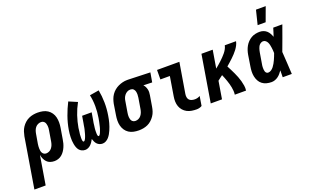

<svg xmlns="http://www.w3.org/2000/svg" viewBox="-135 -1273 3235 2003"><g transform="rotate(-20 1483.0 -271.5)"><path d="M91 215H-34L58 -343Q63 -368 71 -392.5Q79 -417 93.5 -439Q108 -461 128 -479Q148 -497 172 -508Q196 -519 221 -523.5Q246 -528 270 -528Q300 -528 328.5 -522Q357 -516 380 -501Q403 -486 419 -463Q435 -440 441.5 -412.5Q448 -385 448 -355.5Q448 -326 443 -297L423 -177Q420 -156 414.5 -135Q409 -114 400 -93.5Q391 -73 378 -54Q365 -35 347.5 -20.5Q330 -6 308.5 1Q287 8 266 8Q241 8 219 0.5Q197 -7 181.5 -23.5Q166 -40 157 -61Q148 -82 144 -105ZM212 -97Q229 -97 245.5 -105Q262 -113 273.5 -127.5Q285 -142 291.5 -159Q298 -176 301 -194L321 -314Q323 -326 324 -338Q325 -350 323.5 -361.5Q322 -373 319 -384.5Q316 -396 309.5 -404.5Q303 -413 293 -418Q283 -423 270 -423Q253 -423 236 -415Q219 -407 207.5 -392.5Q196 -378 190 -361Q184 -344 181 -326L163 -221Q161 -208 160 -195Q159 -182 159.5 -169Q160 -156 162 -143.5Q164 -131 170.5 -120.5Q177 -110 187.5 -103.5Q198 -97 212 -97Z M608 8Q588 8 570.5 0Q553 -8 541.5 -22Q530 -36 523.5 -54Q517 -72 513.5 -91Q510 -110 508.5 -129.5Q507 -149 508 -168.5Q509 -188 510.5 -208Q512 -228 516 -248Q528 -320 553 -390.5Q578 -461 612 -528L706 -488Q672 -426 650.5 -361.5Q629 -297 618 -232Q617 -226 616.5 -219Q616 -212 615 -205.5Q614 -199 613.5 -192.5Q613 -186 611.5 -179Q610 -172 609.5 -165.5Q609 -159 609 -152.5Q609 -146 608.5 -139.5Q608 -133 608 -126.5Q608 -120 608 -113.5Q608 -107 609 -100.5Q610 -94 612.5 -87Q615 -80 621 -80Q628 -80 633 -86.5Q638 -93 641.5 -99.5Q645 -106 647.5 -112.5Q650 -119 652.5 -125.5Q655 -132 657 -138.5Q659 -145 661 -152Q663 -159 664.5 -165.5Q666 -172 668 -179Q670 -186 671.5 -192.5Q673 -199 674.5 -206Q676 -213 677 -219.5Q678 -226 679 -233Q680 -240 681.5 -246.5Q683 -253 684 -260L697 -338H803L790 -260Q789 -253 787.5 -246.5Q786 -240 785 -233.5Q784 -227 783 -220Q782 -213 781.5 -206.5Q781 -200 780 -193.5Q779 -187 778 -180Q777 -173 776.5 -166.5Q776 -160 775.5 -153.5Q775 -147 775 -140Q775 -133 775 -126.5Q775 -120 775 -113.5Q775 -107 776 -100.5Q777 -94 779 -87Q781 -80 787 -80Q794 -80 799 -86.5Q804 -93 807 -99Q810 -105 812.5 -111.5Q815 -118 817.5 -124.5Q820 -131 822.5 -138Q825 -145 827 -151.5Q829 -158 830.5 -164.5Q832 -171 833.5 -177.5Q835 -184 836.5 -191Q838 -198 839.5 -204.5Q841 -211 842.5 -217.5Q844 -224 845 -231Q846 -238 847.5 -244.5Q849 -251 850 -258Q861 -322 860.5 -386.5Q860 -451 847 -511L950 -528Q963 -460 964 -389Q965 -318 953 -246Q950 -227 946 -208Q942 -189 937 -170.5Q932 -152 925.5 -133.5Q919 -115 911 -96.5Q903 -78 893 -60.5Q883 -43 869.5 -27.5Q856 -12 837.5 -2Q819 8 800 8Q782 8 766.5 1.5Q751 -5 739.5 -17Q728 -29 721 -44.5Q714 -60 709 -76Q701 -61 691.5 -46.5Q682 -32 669.5 -19.5Q657 -7 640.5 0.5Q624 8 608 8Z M1203 8Q1173 8 1144.5 2Q1116 -4 1093 -19Q1070 -34 1054.5 -57Q1039 -80 1032 -107.5Q1025 -135 1025.5 -164.5Q1026 -194 1031 -223L1050 -343Q1055 -368 1063.5 -392Q1072 -416 1087 -438Q1102 -460 1122.5 -477Q1143 -494 1166.5 -505Q1190 -516 1215 -522Q1240 -528 1264 -528H1281L1521 -520L1503 -415L1406 -418Q1417 -407 1424 -393Q1431 -379 1435 -363Q1439 -347 1438.5 -330Q1438 -313 1435 -297L1415 -177Q1411 -152 1403 -127.5Q1395 -103 1380 -81Q1365 -59 1345.5 -41Q1326 -23 1302 -12Q1278 -1 1252.5 3.5Q1227 8 1203 8ZM1204 -97Q1221 -97 1237.5 -105Q1254 -113 1265.5 -127.5Q1277 -142 1283.5 -159Q1290 -176 1293 -194L1313 -314Q1316 -331 1316 -348.5Q1316 -366 1312.5 -382Q1309 -398 1297.5 -410Q1286 -422 1268 -423H1259Q1242 -423 1226 -414Q1210 -405 1198.5 -390.5Q1187 -376 1181 -359.5Q1175 -343 1173 -326L1153 -206Q1151 -194 1150 -182Q1149 -170 1150 -158.5Q1151 -147 1154 -135.5Q1157 -124 1163.5 -115.5Q1170 -107 1180.5 -102Q1191 -97 1204 -97Z M1844 8Q1816 8 1788.5 3.5Q1761 -1 1737.5 -13.5Q1714 -26 1696.5 -46Q1679 -66 1670 -91Q1661 -116 1660 -144Q1659 -172 1664 -201L1699 -415H1594L1595 -520H1843L1787 -184Q1784 -166 1786.5 -148.5Q1789 -131 1799.5 -119Q1810 -107 1827 -102Q1844 -97 1862 -97Q1877 -97 1892 -101Q1907 -105 1920 -113L1903 -8Q1890 0 1874.5 4Q1859 8 1844 8Z M2002 0 2088 -520H2213L2180 -322Q2197 -336 2214 -350.5Q2231 -365 2247 -380Q2263 -395 2278.5 -411Q2294 -427 2308 -444Q2322 -461 2332.5 -480.5Q2343 -500 2347 -520H2472Q2468 -498 2457 -477Q2446 -456 2432 -437Q2418 -418 2401.5 -400.5Q2385 -383 2368 -366.5Q2351 -350 2332.5 -334Q2314 -318 2297 -303Q2309 -280 2321 -256.5Q2333 -233 2344 -209Q2355 -185 2365 -160Q2375 -135 2382 -109Q2389 -83 2393.5 -55.5Q2398 -28 2394 0H2269Q2272 -21 2270.5 -42Q2269 -63 2265 -83.5Q2261 -104 2255.5 -123.5Q2250 -143 2243.5 -162Q2237 -181 2229.5 -200Q2222 -219 2214 -237Q2200 -227 2186.5 -216.5Q2173 -206 2159 -195L2127 0Z M2676 8Q2647 8 2620.5 1Q2594 -6 2573 -22Q2552 -38 2539.5 -61.5Q2527 -85 2521.5 -111.5Q2516 -138 2517 -166.5Q2518 -195 2523 -223L2542 -343Q2546 -367 2553.5 -390Q2561 -413 2573 -434.5Q2585 -456 2603 -474.5Q2621 -493 2642.5 -505.5Q2664 -518 2688.5 -523Q2713 -528 2736 -528Q2758 -528 2778.5 -520.5Q2799 -513 2814 -499Q2829 -485 2839 -467Q2849 -449 2856 -429Q2864 -452 2871 -474.5Q2878 -497 2885 -520H2986Q2961 -452 2937 -384Q2913 -316 2887 -249Q2892 -187 2895 -124.5Q2898 -62 2902 0H2801Q2801 -19 2801.5 -38Q2802 -57 2802 -76Q2790 -59 2777.5 -44Q2765 -29 2748.5 -17Q2732 -5 2713 1.5Q2694 8 2676 8ZM2676 -97Q2694 -97 2710 -108Q2726 -119 2737.5 -134Q2749 -149 2758.5 -166Q2768 -183 2775.5 -199.5Q2783 -216 2790 -233.5Q2797 -251 2803 -268Q2803 -284 2801.5 -299.5Q2800 -315 2798 -330.5Q2796 -346 2792.5 -361Q2789 -376 2782.5 -389.5Q2776 -403 2764 -413Q2752 -423 2736 -423Q2726 -423 2715.5 -418Q2705 -413 2697 -405Q2689 -397 2684 -387.5Q2679 -378 2675.5 -367.5Q2672 -357 2669.5 -347Q2667 -337 2665 -326L2645 -206Q2643 -195 2641.5 -184Q2640 -173 2640.5 -162.5Q2641 -152 2641.5 -141.5Q2642 -131 2645.5 -121Q2649 -111 2657 -104Q2665 -97 2676 -97ZM2741 -600 2780 -758H2888L2830 -600Z"/></g></svg>

Font: Iosevka Term Curly XBd Obl
Style: Regular
Weight: 800
Italic angle: -9°
Designer: Belleve Invis
Foundry: Belleve Invis
Version: Version 32.3.0